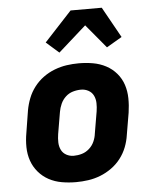

<svg xmlns="http://www.w3.org/2000/svg" viewBox="-54 -816 709 871"><g transform="rotate(-5 300.0 -381.0)"><path d="M257 8Q224 8 192.5 2.5Q161 -3 134 -17.5Q107 -32 87 -55.5Q67 -79 57 -108Q47 -137 46.5 -169.5Q46 -202 52 -235L68 -335Q73 -363 83.5 -390Q94 -417 112 -440.5Q130 -464 154 -481.5Q178 -499 205.5 -509.5Q233 -520 260.5 -524Q288 -528 316 -528Q349 -528 380.5 -522.5Q412 -517 439.5 -502.5Q467 -488 487 -464.5Q507 -441 516.5 -412Q526 -383 526.5 -350.5Q527 -318 522 -285L505 -185Q501 -157 490.5 -130Q480 -103 462 -79.5Q444 -56 419.5 -38.5Q395 -21 368 -10.5Q341 0 313 4Q285 8 257 8ZM257 -112Q276 -112 294.5 -117.5Q313 -123 328 -136.5Q343 -150 351 -168Q359 -186 361 -204L378 -304Q381 -323 380.5 -341.5Q380 -360 372.5 -375.5Q365 -391 349.5 -399.5Q334 -408 316 -408Q297 -408 278.5 -402.5Q260 -397 245.5 -383.5Q231 -370 223 -352Q215 -334 212 -316L195 -216Q192 -197 192.5 -178.5Q193 -160 200.5 -144.5Q208 -129 223.5 -120.5Q239 -112 257 -112ZM233 -584 175 -635 300 -770H442L520 -630L450 -589L360 -697Z"/></g></svg>

Font: Iosevka Heavy Extended Oblique
Style: Regular
Weight: 900
Width: 7
Italic angle: -9°
Monospace: yes
Designer: Belleve Invis
Foundry: Belleve Invis
Version: Version 32.5.0; ttfautohint (v1.8.4)